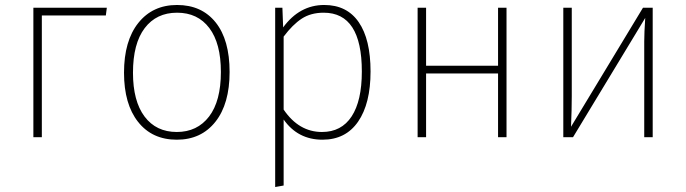

<svg xmlns="http://www.w3.org/2000/svg" viewBox="-20 -551 2755 771"><path d="M148 0H114V-520H409L405 -489H148Z M691 -531Q790 -531 846 -461Q902 -391 902 -262Q902 -134 845 -62Q788 10 690 10Q591 10 534.5 -61.5Q478 -133 478 -259Q478 -387 535.5 -459Q593 -531 691 -531ZM514 -259Q514 -145 560.5 -83Q607 -21 690 -21Q772 -21 819.5 -83Q867 -145 867 -262Q867 -377 820.5 -438.5Q774 -500 691 -500Q608 -500 561 -438Q514 -376 514 -259Z M1282 -531Q1373 -531 1420.5 -462Q1468 -393 1468 -264Q1468 -135 1418 -62.5Q1368 10 1275 10Q1176 10 1119 -71V194L1085 200V-520H1114L1117 -441Q1183 -531 1282 -531ZM1273 -21Q1351 -21 1392 -83.5Q1433 -146 1433 -264Q1433 -500 1280 -500Q1228 -500 1191.5 -476Q1155 -452 1119 -404V-111Q1180 -21 1273 -21Z M1980 0V-256H1691V0H1657V-520H1691V-287H1980V-520H2014V0Z M2601 -520V0H2567V-384Q2567 -419 2571 -479L2281 0H2242V-520H2276V-165Q2276 -111 2273 -42L2562 -520Z"/></svg>

Font: Fira Sans UltraLight
Style: Regular
Weight: 200
Designer: Carrois Corporate & Edenspiekermann AG
Foundry: Carrois Corporate GbR & Edenspiekermann AG
Version: Version 4.106;PS 004.106;hotconv 1.0.70;makeotf.lib2.5.58329